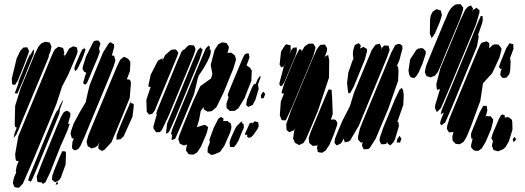

<svg xmlns="http://www.w3.org/2000/svg" viewBox="-20 -720 2530 925"><path d="M451 -443 428 -389 413 -352 399 -320 390 -312 381 -318 382 -326 390 -354 396 -371 395 -370 386 -374 378 -386 379 -399 394 -447 428 -515 433 -522 444 -525 455 -524 463 -513V-506L457 -487L459 -479L461 -470L458 -463ZM206 -424 87 -139 70 -97 59 -72 46 -55 47 -61 50 -78 60 -103 61 -105 52 -110 51 -124 53 -210 79 -294 119 -390 145 -454 165 -495 179 -511 191 -516 199 -519 214 -516 220 -515 222 -510 228 -496 227 -491 223 -472 215 -453V-446ZM508 -352 389 -65 367 -16 358 -3 346 3 338 4 327 -6V-15L329 -37L336 -53H332L326 -54L324 -62L320 -75L322 -88L335 -125L364 -179L393 -228L402 -270L412 -310L439 -377L477 -468L503 -510L512 -517L521 -511L529 -507L530 -493L519 -453L525 -452L530 -451L531 -446L536 -430L534 -422L528 -402ZM350 -457 309 -361 279 -303 252 -220 212 -122 141 48 90 165 76 180 69 185 58 183 50 181 46 173 42 162 43 154 48 134 58 111 56 104 61 78 70 57 63 55 57 54 55 45 53 23 68 -63 116 -179 200 -381 222 -435 237 -469 245 -483 256 -491 262 -495 273 -492 284 -489 287 -477 290 -466 287 -456 286 -454 292 -457 290 -446 289 -444 313 -486 332 -497 342 -494 350 -492 352 -484 354 -472ZM373 -429 352 -386 342 -377 338 -391 344 -409 367 -463 378 -484H382L389 -492L387 -484H392L390 -475L383 -454ZM95 -404 67 -335 57 -318 52 -311 47 -312 39 -313 38 -320 37 -342 60 -438 72 -463 74 -469 76 -470 78 -476 88 -486 93 -491 107 -492H112L114 -487L120 -474L118 -466ZM112 -384 91 -332 68 -279 63 -269 57 -270 51 -271 55 -281 66 -311 71 -325 70 -321 69 -326 77 -346 110 -427 122 -454 126 -461 125 -453 122 -445 135 -472 144 -483V-477L142 -458ZM605 -248 553 -121 517 -35 483 2 471 7 464 3 454 -4V-18L460 -36L450 -18L441 -11L428 -7L421 -5L402 -16L401 -22L397 -38L406 -69L426 -118L515 -332L543 -399L559 -432L576 -446L584 -444L598 -436L607 -424L608 -413L606 -377L591 -338L606 -336L608 -331L611 -321ZM252 -138 158 91 137 140 129 155 116 150 117 145 121 131 146 70 232 -139 247 -173 255 -187 259 -189 268 -211 284 -240 282 -229 268 -192V-183L265 -170ZM618 -157 576 -64 561 -49 549 -48 541 -47V-52L542 -68L557 -108L590 -186L594 -194L606 -223L614 -238L610 -227L608 -220L611 -224L624 -219V-205ZM304 -89 271 -14 221 112 199 158 188 165 183 164V158L182 159L171 158L161 157L159 149L157 130L181 67L253 -108L274 -157L283 -173L288 -180L300 -186L309 -184L319 -175V-163L308 -125L316 -123L313 -115ZM296 73 273 136 264 149 245 158 237 151 230 146 231 140 232 126 244 93 267 37 277 15 281 8 296 10 298 19ZM255 153 260 166 248 171 250 165Z M976 -79 949 -15 930 14 912 25 898 24 889 23 881 12 876 6 877 -5 881 -24 872 -21 866 -19 855 -24 847 -27 842 -41 839 -49 843 -65 864 -119 914 -240 945 -305 984 -333 997 -342 1000 -353 1003 -364 1001 -375 995 -407 1014 -479 1031 -506 1049 -516 1063 -514 1071 -513 1078 -502 1083 -495 1081 -482 1076 -465 1089 -466H1095L1106 -457L1112 -452L1115 -442L1117 -432L1104 -389L1058 -276L1023 -204L1001 -185L990 -183L980 -182L962 -193L961 -199V-205L947 -185L939 -142L928 -106V-107L959 -117L969 -118L976 -113L983 -107L981 -99ZM912 -451 791 -159 760 -94 751 -84 740 -83H732L727 -90L720 -100L719 -111L736 -171L732 -172L734 -177L738 -190L760 -244L835 -426L855 -472L867 -483L868 -481L884 -498L893 -503L905 -502L914 -501L918 -494L922 -484L920 -475ZM979 -423 959 -388 938 -357 933 -344 925 -309 915 -267 857 -127 827 -58 823 -51 813 -47 807 -45V-51L809 -70L810 -74L808 -73L803 -71L804 -76L809 -95L840 -171L945 -425L971 -486L985 -501L992 -492L989 -482H994L996 -470L992 -452ZM941 -433 826 -155 798 -92 792 -82 785 -78 780 -76V-81L782 -100L785 -106L782 -104L783 -110L786 -127L815 -196L910 -427L926 -464L934 -480L948 -493L947 -488L956 -483L955 -477ZM706 -360 741 -428 758 -437 764 -439 763 -433 762 -427 776 -455 800 -476 809 -481 825 -482 832 -477 839 -465 833 -447 742 -228 726 -189 714 -172 698 -168 687 -182 685 -239 703 -293 706 -301 695 -302 696 -313ZM1191 -331 1158 -247 1129 -199 1111 -186H1097L1088 -185L1080 -192L1072 -199L1071 -205V-221L1081 -251L1080 -254L1077 -262L1081 -275L1096 -312L1144 -427L1154 -449L1160 -459L1167 -462L1178 -463L1180 -454L1182 -446L1179 -435L1169 -408L1168 -405L1169 -404L1184 -394L1193 -380ZM1226 -291 1210 -238 1197 -214 1176 -205 1166 -214 1167 -222 1170 -240 1193 -296 1203 -314 1212 -316 1221 -338 1234 -356 1235 -346 1223 -314ZM1238 -246 1237 -261 1244 -273 1249 -278 1258 -267 1256 -262 1250 -247ZM1089 -82 1061 -18 1040 12 1009 25 997 26 989 20 980 14V8L981 -8L991 -34L989 -48L1010 -105L1032 -148L1045 -157L1057 -149L1055 -137H1068H1076L1085 -130L1092 -125L1094 -116L1095 -105ZM1146 -85 1129 -43 1118 -24 1107 -11 1099 -12H1088L1087 -23L1086 -34L1092 -54L1113 -100L1120 -112L1133 -124L1135 -128L1148 -137L1144 -126L1153 -125L1154 -116L1155 -105ZM1161 -77 1183 -126 1197 -130 1196 -124 1198 -126 1207 -136 1224 -131 1225 -125 1226 -111 1221 -99 1200 -69 1190 -59 1178 -56 1170 -62 1171 -68 1172 -72 1161 -69Z M1738 -434 1685 -304 1668 -273 1661 -269 1657 -276 1652 -319 1658 -370 1677 -425 1683 -438 1682 -443 1680 -457 1681 -475 1689 -503 1708 -512 1718 -502 1717 -494 1714 -486 1722 -490 1732 -494 1741 -488 1748 -484V-472ZM1489 -450 1387 -205 1361 -149 1356 -140 1338 -141 1335 -146 1328 -165 1333 -231 1349 -271 1344 -269 1337 -270 1338 -281 1351 -322 1401 -442 1417 -474 1424 -484 1434 -478 1431 -469 1448 -497 1466 -509 1480 -510H1489L1496 -499L1500 -492L1498 -481ZM1844 -442 1709 -115 1668 -45 1662 -39 1649 -36 1641 -34 1639 -42 1635 -52 1628 -37 1622 -29 1610 -23 1603 -19 1597 -25 1592 -31V-37L1594 -52L1607 -85L1630 -139L1666 -209L1685 -272L1740 -405L1771 -479L1785 -499L1790 -505L1804 -508L1810 -510L1812 -504L1818 -491L1816 -483L1825 -495L1831 -501L1842 -500H1852L1855 -488L1857 -480L1854 -470ZM1898 -331 1851 -197 1790 -52 1763 -10 1755 -2 1738 -1 1733 0 1730 -5 1724 -18 1725 -26 1728 -36 1720 -32 1714 -38 1705 -48V-64L1714 -101L1735 -153L1837 -398L1866 -469L1879 -493L1884 -502L1897 -508H1907L1918 -500L1919 -486L1904 -430L1893 -404L1898 -395L1900 -379ZM1387 -413 1351 -327 1339 -307 1331 -305 1326 -313 1327 -323 1346 -395 1357 -422 1347 -400 1335 -395 1327 -409 1334 -471 1351 -499 1359 -507 1369 -504 1380 -502V-490L1381 -479L1373 -457L1383 -478L1392 -490L1403 -491H1410V-485V-475L1404 -454ZM1565 -346 1511 -184 1474 -96 1454 -50 1442 -31 1429 -25 1421 -21 1414 -25 1401 -32 1399 -37 1392 -53 1397 -88 1403 -103 1397 -93 1374 -83 1361 -93 1360 -101 1359 -122 1383 -190 1479 -421 1506 -482 1518 -498 1524 -504 1540 -505H1546L1549 -500L1556 -487L1555 -474L1543 -441L1548 -449L1556 -453L1561 -455L1562 -450L1566 -429ZM1884 -52 1876 -35 1866 -25 1860 -19 1854 -24 1847 -29 1848 -34 1849 -37 1844 -31 1838 -26 1822 -25H1817L1814 -30L1808 -44L1810 -57L1826 -104L1883 -242L1905 -288L1916 -297L1922 -284L1925 -263L1923 -215L1894 -132L1899 -134L1900 -128L1902 -113ZM1587 -69 1567 -22 1549 5 1532 16 1518 14 1511 12 1510 6 1507 -8 1510 -18 1511 -21 1509 -19 1498 -18 1487 -17 1478 -24 1470 -31 1467 -54 1476 -82 1540 -236 1558 -278 1564 -290 1572 -288 1578 -287V-278L1580 -254L1583 -171L1574 -143L1588 -145L1597 -142L1605 -130L1604 -117ZM1894 -50 1905 -66 1909 -59 1914 -52 1909 -38 1908 -33 1891 -34Z M2195 -625 2125 -458 2103 -403 2089 -372 2075 -355 2064 -351 2055 -347 2040 -352 2035 -353 2032 -359 2027 -372 2028 -381 2033 -403 2054 -455 2118 -609 2121 -616 2127 -629 2138 -656 2144 -668 2146 -669 2149 -675 2158 -686 2170 -695 2177 -699 2199 -700 2207 -689 2212 -683 2210 -670ZM2273 -602 2137 -275 2104 -199 2085 -180 2081 -187 2076 -198V-211L2100 -291L2086 -287L2084 -292L2082 -315L2101 -389L2200 -628L2222 -674L2234 -687L2249 -694L2255 -685L2259 -679L2257 -670L2254 -663L2255 -664L2260 -673L2269 -678L2276 -683L2282 -677L2290 -671V-660ZM2052 -626 2055 -645 2061 -657 2065 -664 2083 -676 2095 -672 2103 -670 2105 -664 2109 -648 2107 -640 2100 -617 2076 -560 2065 -543 2059 -537 2057 -542 2051 -557ZM2278 -497 2156 -201 2125 -130 2106 -116 2100 -126 2103 -139 2118 -178 2103 -169 2104 -174 2108 -190 2143 -274 2256 -547 2285 -618 2293 -635 2296 -643H2305V-637L2306 -625L2303 -609L2289 -568L2283 -552L2284 -553L2286 -542ZM2386 -442 2351 -367 2307 -319 2294 -234 2248 -109 2229 -63 2214 -37 2195 -25 2184 -26 2175 -27 2169 -34 2161 -42 2159 -60 2165 -86 2163 -84 2152 -83 2143 -82 2139 -89 2133 -99 2134 -113 2146 -151 2164 -195 2257 -419 2284 -483 2294 -505 2300 -514 2325 -521 2337 -512V-500V-489V-487L2351 -501L2361 -506H2371L2382 -505L2389 -496L2396 -487L2395 -476ZM2438 -382 2434 -363 2425 -352 2420 -346 2406 -344 2398 -347 2390 -359 2392 -375 2397 -388 2393 -387 2384 -396 2385 -401 2390 -416 2419 -488 2431 -506 2435 -512 2445 -509 2453 -507V-496L2454 -485L2441 -450L2437 -441L2438 -438L2440 -422ZM2016 -415 1998 -373 1987 -355 1976 -344 1970 -345 1958 -348 1951 -362 1948 -381 1956 -434 1986 -480 1995 -486 2011 -488H2016L2026 -479L2031 -473V-461ZM2322 -165 2318 -158 2324 -161 2335 -160H2344L2351 -151L2356 -144L2355 -133L2346 -98L2320 -37L2301 -5L2284 7L2267 6L2259 1L2249 -12L2250 -23L2257 -52H2256H2251L2250 -58L2249 -73L2252 -84L2262 -109L2290 -177L2303 -201L2308 -210H2317H2325L2326 -201L2328 -189ZM2449 -96 2432 -40 2416 -12 2404 -1 2387 6 2379 9 2369 6 2358 3 2356 -2 2350 -17 2351 -25 2355 -40 2351 -47 2347 -54 2349 -60 2353 -75 2384 -148 2393 -164 2400 -169 2413 -163 2411 -153 2423 -156 2433 -154 2446 -143 2448 -133ZM2450 -49 2459 -61 2462 -56 2467 -48 2454 -35Z"/></svg>

Font: Rubik Marker Hatch
Style: Regular
Weight: 400
Designer: Hubert and Fischer, NaN
Foundry: Hubert & Fischer, NaN
Version: Version 2.200